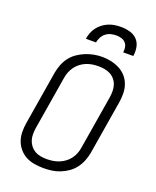

<svg xmlns="http://www.w3.org/2000/svg" viewBox="-172 -1054 944 1161"><g transform="rotate(20 300.0 -473.5)"><path d="M251 8Q222 8 192.5 3Q163 -2 138.5 -15Q114 -28 95.5 -49.5Q77 -71 67.5 -97.5Q58 -124 57.5 -153.5Q57 -183 62 -213L119 -558Q124 -585 134 -611Q144 -637 161 -659.5Q178 -682 202 -698.5Q226 -715 252 -725.5Q278 -736 304.5 -741Q331 -746 358 -746Q388 -746 416.5 -739.5Q445 -733 470 -720Q495 -707 513.5 -686Q532 -665 541.5 -638Q551 -611 551.5 -581.5Q552 -552 547 -522L490 -177Q485 -150 475 -124.5Q465 -99 448 -76Q431 -53 407.5 -36.5Q384 -20 357.5 -9.5Q331 1 304.5 4.5Q278 8 251 8ZM252 -50Q272 -50 291.5 -53Q311 -56 330 -63.5Q349 -71 366 -83.5Q383 -96 395.5 -112.5Q408 -129 415.5 -148Q423 -167 426 -187L483 -532Q486 -552 486 -572.5Q486 -593 480 -611.5Q474 -630 461.5 -645Q449 -660 432 -669Q415 -678 395.5 -681.5Q376 -685 355 -685Q335 -685 316 -682Q297 -679 278 -671.5Q259 -664 242 -651Q225 -638 213 -621.5Q201 -605 193.5 -586.5Q186 -568 183 -548L126 -203Q123 -183 123 -163Q123 -143 129 -124.5Q135 -106 147 -91Q159 -76 175.5 -66.5Q192 -57 212 -53.5Q232 -50 252 -50ZM226 -815Q229 -835 236.5 -854.5Q244 -874 256.5 -890.5Q269 -907 286 -920Q303 -933 322.5 -941Q342 -949 362 -952Q382 -955 402 -955Q431 -955 459 -947.5Q487 -940 506 -920.5Q525 -901 530.5 -872.5Q536 -844 531 -815H466Q469 -832 466 -848.5Q463 -865 452 -876.5Q441 -888 425 -892.5Q409 -897 392 -897Q375 -897 357.5 -892.5Q340 -888 325.5 -876.5Q311 -865 302.5 -848.5Q294 -832 291 -815Z"/></g></svg>

Font: Iosevka Curly Light Extended
Style: Italic
Weight: 300
Width: 7
Italic angle: -9°
Monospace: yes
Designer: Belleve Invis
Foundry: Belleve Invis
Version: Version 11.1.0; ttfautohint (v1.8.3)